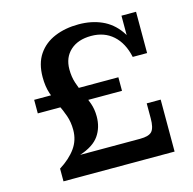

<svg xmlns="http://www.w3.org/2000/svg" viewBox="-102 -799 909 903"><g transform="rotate(-15 352.0 -347.5)"><path d="M98 0V-27L206 -100H639V0ZM98 -62Q149 -94 177 -133Q205 -172 205 -222L328 -255Q328 -201 300.5 -161.5Q273 -122 206 -100L98 0ZM205 -222Q205 -260 194 -291.5Q183 -323 168 -353.5Q153 -384 141.5 -418.5Q130 -453 130 -498Q130 -565 159.5 -608.5Q189 -652 240.5 -673.5Q292 -695 357 -695Q419 -695 469 -673Q519 -651 552.5 -604Q586 -557 596 -481H564Q549 -551 506.5 -589Q464 -627 400 -627Q336 -627 298.5 -593Q261 -559 261 -501Q261 -465 271 -434.5Q281 -404 294.5 -375.5Q308 -347 318 -318Q328 -289 328 -255ZM596 -481 563 -536V-682H634V-481ZM64 -340V-406H474V-340ZM498 -100Q541 -100 556 -117Q571 -134 571 -180V-253H639V-100Z"/></g></svg>

Font: Montagu Slab 120pt Medium
Style: Regular
Weight: 500
Designer: Florian Karsten
Foundry: Florian Karsten
Version: Version 1.000